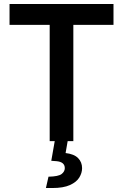

<svg xmlns="http://www.w3.org/2000/svg" viewBox="-20 -710 620 966"><path d="M28 -585V-690H551V-585H349V0H230V-585ZM211 236 224 179Q274 178 290 165.5Q306 153 306 136Q306 105 265 101L238 99L258 -15L322 -9L310 60Q353 65 373 85.5Q393 106 393 136Q393 160 379 183Q365 206 332 221Q299 236 243 236Z"/></svg>

Font: Radio Canada Medium
Style: Regular
Weight: 500
Designer: Charles Daoud, Etienne Aubert Bonn, Alexandre Saumier Demers, Jacques Le Bailly
Foundry: Radio-Canada
Version: Version 2.104; ttfautohint (v1.8.4.7-5d5b);gftools[0.9.28.de